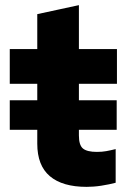

<svg xmlns="http://www.w3.org/2000/svg" viewBox="-20 -720 498 747"><path d="M125 -161V-215H18V-330H125V-394H18V-529H125V-665Q166 -674 206 -682.5Q246 -691 287 -700V-529H435V-394H287V-330H434V-215H287V-193Q287 -155 303 -142Q319 -129 357 -129Q377 -129 393.5 -132Q410 -135 430 -140V-9Q419 -6 404.5 -3Q390 0 374 2.5Q358 5 343 6Q328 7 317 7Q223 7 174 -34.5Q125 -76 125 -161Z"/></svg>

Font: Rosa Sans Black
Style: Regular
Weight: 900
Designer: Pentagram / MCKL
Foundry: Pentagram / MCKL
Version: Version 1.005;September 16, 2019;FontCreator 11.5.0.2425 64-